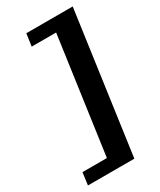

<svg xmlns="http://www.w3.org/2000/svg" viewBox="-183 -692 677 811"><g transform="rotate(-30 156.0 -286.5)"><path d="M-4.8 57 3.3 -3.3H122.4L201.8 -569.7H82.7L91.2 -630H317.5L221.5 57Z"/></g></svg>

Font: Alumni Sans SC Thin
Style: Italic
Weight: 100
Italic angle: -8°
Designer: Robert E. Leuschke
Foundry: Robert E. Leuschke
Version: Version 1.016